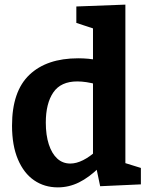

<svg xmlns="http://www.w3.org/2000/svg" viewBox="-20 -798 644 830"><path d="M230 12Q172 12 127.5 -18.5Q83 -49 57.5 -109Q32 -169 32 -255Q32 -403 107 -474.5Q182 -546 318 -546Q340 -546 362 -544Q384 -542 408 -537L382 -521V-686L392 -672L310 -699V-770L522 -778V-78L505 -98L589 -72V-1L413 7L395 -79L409 -74Q365 -31 321.5 -9.5Q278 12 230 12ZM284 -91Q310 -91 339 -105.5Q368 -120 399 -148L382 -106V-465L399 -433Q352 -446 314 -446Q243 -446 210.5 -398.5Q178 -351 178 -268Q178 -214 191 -174Q204 -134 227.5 -112.5Q251 -91 284 -91Z"/></svg>

Font: Bitter Thin
Style: Bold
Weight: 700
Version: Version 3.021